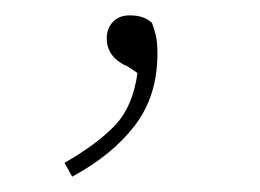

<svg xmlns="http://www.w3.org/2000/svg" viewBox="-20 -75 339 250"><path d="M74 155 64 137Q106 113 129.5 88.5Q153 64 159 20L147 12Q119 0 119 -25Q119 -38 127 -46.5Q135 -55 149 -55Q168 -55 178 -45Q181 -37 183 -28.5Q185 -20 185 -5Q185 50 155.5 88.5Q126 127 74 155Z"/></svg>

Font: Source Serif 4 SmText ExtraLight
Style: Regular
Weight: 200
Designer: Frank Grießhammer
Foundry: Adobe
Version: Version 4.005;hotconv 1.1.0;makeotfexe 2.6.0